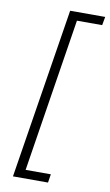

<svg xmlns="http://www.w3.org/2000/svg" viewBox="-97 -753 561 982"><g transform="rotate(10 183.5 -262.5)"><path d="M44 180 185 -705H367L359 -661H228L102 136H233L226 180Z"/></g></svg>

Font: Nunito Sans 7pt ExtraLight
Style: Italic
Weight: 250
Italic angle: -9°
Designer: Vernon Adams
Foundry: Vernon Adams
Version: Version 3.101;gftools[0.9.27]